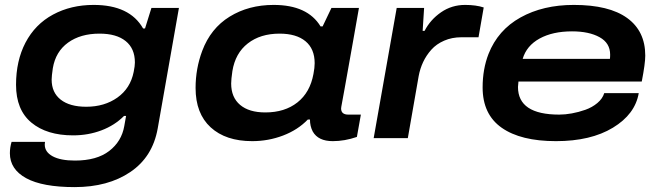

<svg xmlns="http://www.w3.org/2000/svg" viewBox="-20 -559 2674 777"><path d="M282.2 198.2Q151.9 198.2 85.9 162.1Q20 126 20 61Q20 37.6 26.9 15.1H162.1Q161.1 21 161.1 25.9Q161.1 56.2 193.1 73.5Q225.1 90.8 283.2 90.8Q371.6 90.8 421.9 52Q472.2 13.2 482.9 -48.8Q483.9 -56.2 486.6 -69.6Q489.3 -83 490.2 -89.8H481.9Q444.3 -51.8 390.6 -31.5Q336.9 -11.2 275.9 -11.2Q169.4 -11.2 107.2 -62.7Q44.9 -114.3 44.9 -215.8Q44.9 -313 83 -386.2Q122.1 -460.9 194.6 -500Q267.1 -539.1 358.9 -539.1Q504.9 -539.1 559.1 -443.8H566.9L592.8 -526.9H704.1L618.2 -39.1Q597.7 76.2 507.3 137.2Q417 198.2 282.2 198.2ZM329.1 -127Q402.8 -127 455.3 -164.3Q507.8 -201.7 521 -268.1Q525.9 -292 525.9 -306.2Q525.9 -362.8 488.5 -392.8Q451.2 -422.9 382.8 -422.9Q305.7 -422.9 255.4 -386.5Q205.1 -350.1 193.8 -283.2Q189 -251 189 -236.8Q189 -184.6 225.6 -155.8Q262.2 -127 329.1 -127Z M1000.5 12.2Q893.6 12.2 832.5 -43.7Q771.5 -99.6 771.5 -203.1Q771.5 -281.2 798.3 -353Q832.5 -444.3 909.4 -491.7Q986.3 -539.1 1087.4 -539.1Q1224.6 -539.1 1277.3 -452.1H1285.6L1321.3 -526.9H1432.6L1409.7 -397Q1398.4 -334 1388.9 -280.3Q1379.4 -226.6 1374.5 -199.7Q1369.6 -172.9 1366 -153.3Q1362.3 -133.8 1361.3 -127.4Q1360.4 -121.1 1360.4 -120.1Q1360.4 -95.2 1389.6 -95.2H1440.4L1424.3 -4.9Q1375 12.2 1326.7 12.2Q1267.6 12.2 1245.6 -26.9Q1234.4 -48.3 1234.4 -75.2H1225.6Q1185.1 -33.2 1125.5 -10.5Q1065.9 12.2 1000.5 12.2ZM1053.7 -104Q1132.3 -104 1183.6 -144.5Q1234.9 -185.1 1248.5 -259.8Q1253.4 -284.7 1253.4 -303.2Q1253.4 -361.3 1216.3 -392.1Q1179.2 -422.9 1111.3 -422.9Q1033.7 -422.9 982.9 -383.3Q932.1 -343.8 920.4 -271Q915.5 -237.3 915.5 -221.2Q915.5 -165 951.7 -134.5Q987.8 -104 1053.7 -104Z M1492.2 0 1585.4 -526.9H1696.3L1690.4 -434.1H1698.2Q1721.7 -479.5 1764.9 -509.3Q1808.1 -539.1 1862.3 -539.1Q1906.2 -539.1 1937.5 -528.8L1916.5 -408.2H1847.2Q1809.1 -408.2 1777.6 -394.5Q1746.1 -380.9 1725.6 -357.9Q1705.1 -335 1692.4 -307.9Q1679.7 -280.8 1674.3 -251L1630.4 0Z M2230 12.2Q2087.4 12.2 2010.3 -42Q1933.1 -96.2 1933.1 -205.1Q1933.1 -279.3 1957 -340.8Q1995.1 -437.5 2086.4 -488.3Q2177.7 -539.1 2302.2 -539.1Q2444.8 -539.1 2518.1 -486.1Q2591.3 -433.1 2591.3 -334Q2591.3 -301.8 2577.1 -229H2078.1Q2076.2 -213.4 2076.2 -207Q2076.2 -95.2 2243.2 -95.2Q2267.1 -95.2 2294.2 -100.1Q2321.3 -105 2348.9 -114.7Q2376.5 -124.5 2397.5 -142.1Q2418.5 -159.7 2425.3 -182.1H2564.9Q2550.3 -96.7 2460.4 -42.2Q2370.6 12.2 2230 12.2ZM2095.2 -320.8H2448.2Q2449.2 -326.7 2449.2 -337.9Q2449.2 -384.8 2406.5 -408.4Q2363.8 -432.1 2294.9 -432.1Q2216.8 -432.1 2163.8 -403.1Q2110.8 -374 2095.2 -320.8Z"/></svg>

Font: Archivo Expanded SemiBold
Style: Italic
Weight: 600
Width: 7
Italic angle: -10°
Designer: Hector Gatti
Foundry: Omnibus-Type
Version: Version 2.001